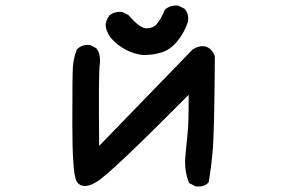

<svg xmlns="http://www.w3.org/2000/svg" viewBox="-20 -671 1040 709"><path d="M701.7 16.6 682.1 6.8 678.7 5.4 677.2 2Q659.2 -43.5 665 -98.6Q668.9 -140.6 672.9 -180.7Q673.8 -189.5 674.6 -202.6Q675.3 -215.8 675.8 -233.4Q676.3 -251 676.5 -272.9Q676.8 -294.9 676.8 -320.8Q388.7 -30.8 338.4 -0.5Q333.5 2.4 329.1 4.9Q324.7 7.3 320.3 9.3Q310.5 13.7 301.8 15.1Q293 16.6 285.2 15.1Q277.3 13.7 271 8.5Q264.6 3.4 261.2 -4.9Q247.1 -37.1 247.1 -213.4Q247.1 -388.2 249 -421.4Q249.5 -430.2 250.7 -438.5Q252 -446.8 253.7 -455.1Q255.4 -463.4 257.8 -471.4Q260.3 -479.5 263.2 -486.8L264.2 -489.3L266.1 -490.7Q284.7 -507.3 310.5 -504.9H312.5L314 -503.9L333.5 -494.1L335.4 -493.2L336.9 -490.7Q341.3 -485.4 344 -478.8Q346.7 -472.2 347.9 -465.3Q349.1 -458.5 349.4 -450.9Q349.6 -443.4 348.6 -435.1V-434.6Q343.3 -407.7 346.2 -132.3L691.4 -488.3L692.4 -489.3L693.4 -489.7Q699.7 -493.2 705.1 -495.6Q728 -504.9 745.6 -496.8Q763.2 -488.8 772.9 -465.3L773.4 -463.9V-461.9Q772.9 -424.3 772.7 -390.6Q772.5 -356.9 772 -327.1Q771.5 -297.4 771.2 -271.7Q771 -246.1 770.3 -224.6Q769.5 -203.1 769 -185.3Q768.6 -167.5 767.8 -153.8Q767.1 -140.1 766.6 -130.9Q761.7 -63.5 751 -0.5L750 2.9L747.6 5.4Q731 20 705.1 17.6H703.1ZM507.8 -467.8Q491.2 -469.7 475.3 -474.6Q459.5 -479.5 444.8 -487.3Q415 -502.9 394 -525.9Q372.6 -549.8 370.1 -578.1V-579.1V-580.1Q370.6 -585 371.8 -589.4Q373 -593.8 374.8 -597.9Q376.5 -602.1 378.7 -606Q380.9 -609.9 383.8 -613.3L384.8 -614.3L385.7 -615.2Q404.3 -629.4 429.7 -627H431.6L433.1 -626L452.6 -616.2L454.1 -615.2L455.6 -613.8Q497.6 -565.4 522 -566.4Q530.8 -566.9 537.8 -568.8Q544.9 -570.8 550.5 -574.7Q556.2 -578.6 560.5 -584.5Q576.2 -603.5 587.4 -632.3L588.4 -634.8L590.3 -636.2Q608.9 -652.8 636.7 -650.4H638.2L640.1 -649.4L659.7 -639.6L661.6 -638.7L662.6 -637.2Q677.2 -620.6 674.8 -593.8V-592.8L674.3 -591.8Q660.2 -548.8 634.3 -518.1Q607.9 -486.3 575.2 -477.1Q559.1 -472.2 542.5 -470Q525.9 -467.8 508.8 -467.8H508.3Z"/></svg>

Font: NaikaiFont
Style: Bold
Weight: 700
Version: Version 1.89